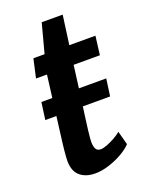

<svg xmlns="http://www.w3.org/2000/svg" viewBox="-134 -761 646 839"><g transform="rotate(-20 189.0 -341.5)"><path d="M348 -365.5 337 -285.5H35.5L46.5 -365.5ZM162.5 8.5Q118 8.5 91.5 -14.2Q65 -37 65 -85Q65 -91 65.8 -102.8Q66.5 -114.5 68 -129.8Q69.5 -145 71.5 -162L110.5 -470H59.5L79 -557H131L167 -692.5H264.5L246 -557H367.5L356.5 -470H234.5Q224.5 -392 217 -336Q209.5 -280 204.2 -242Q199 -204 196.2 -180.8Q193.5 -157.5 192.5 -145.2Q191.5 -133 191.5 -127.5Q191.5 -107.5 197.5 -95Q203.5 -82.5 220.5 -82.5Q231.5 -82.5 250 -89.5Q268.5 -96.5 287.5 -107.2Q306.5 -118 318 -128L335 -64.5Q319 -47 290 -30.2Q261 -13.5 227 -2.5Q193 8.5 162.5 8.5Z"/></g></svg>

Font: Merriweather Sans Medium
Style: Italic
Weight: 500
Italic angle: -7.5°
Designer: Eben Sorkin
Foundry: Eben Sorkin
Version: Version 2.001